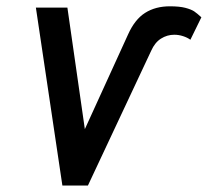

<svg xmlns="http://www.w3.org/2000/svg" viewBox="-20 -574 643 594"><path d="M188.5 -550.5 242.5 -174.5 376 -467Q397 -514 429 -534.2Q461 -554.5 505.5 -554.5Q535 -554.5 553.2 -549.8Q571.5 -545 580.8 -538.8Q590 -532.5 603 -520.5L569 -451Q559.5 -458 546.2 -462.2Q533 -466.5 519 -466.5Q497 -466.5 478 -454.5Q459 -442.5 447.5 -416.5L252 0H173L91 -550.5Z"/></svg>

Font: JuliaMono ExtraBold
Style: Italic
Weight: 800
Italic angle: -9°
Monospace: yes
Designer: cormullion
Foundry: corm
Version: Version 0.057; ttfautohint (v1.8.4)